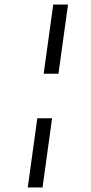

<svg xmlns="http://www.w3.org/2000/svg" viewBox="-20 -772 398 844"><path d="M279 -752 237 -448H172L214 -752ZM209 -252 167 52H102L144 -252Z"/></svg>

Font: Pathway Extreme Condensed ExtraLight
Style: Italic
Weight: 250
Width: 3
Italic angle: -8°
Version: Version 1.001;gftools[0.9.26]